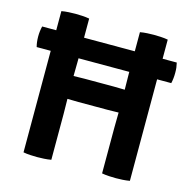

<svg xmlns="http://www.w3.org/2000/svg" viewBox="-102 -790 895 897"><g transform="rotate(15 345.0 -341.5)"><path d="M222 0Q205.5 3 187 4Q168.5 5 154.5 5Q141 5 122 4Q103 3 87.5 0V-491H19.5Q13.5 -513.5 13.5 -540.5Q13.5 -566.5 19.5 -590.5H87.5V-683Q103 -686 122 -687Q141 -688 154.5 -688Q168.5 -688 187 -687Q205.5 -686 222 -683V-590.5H467.5V-683Q483.5 -686 501.8 -687Q520 -688 534.5 -688Q548 -688 567 -687Q586 -686 602 -683V-590.5H670.5Q673.5 -577 674.8 -566.8Q676 -556.5 676 -541.5Q676 -514.5 670.5 -491H602V0Q585 3 567.8 4Q550.5 5 535.5 5Q521 5 502.5 4Q484 3 467.5 0V-220.5Q467.5 -241.5 468 -258Q468.5 -274.5 468.5 -294.5Q459.5 -294.5 441.8 -294Q424 -293.5 415.5 -293.5H274Q265 -293.5 247.5 -294Q230 -294.5 221 -294.5Q221 -274.5 221.5 -258Q222 -241.5 222 -220.5ZM415.5 -406Q424 -406 441.8 -405.5Q459.5 -405 468.5 -405Q468.5 -425 468 -442Q467.5 -459 467.5 -480V-491H222V-480Q222 -459 221.5 -442Q221 -425 221 -405Q230 -405 247.5 -405.5Q265 -406 274 -406Z"/></g></svg>

Font: Signika SC SemiBold
Style: Regular
Weight: 600
Designer: Anna Giedryś
Foundry: Anna Giedryś
Version: Version 2.000; ttfautohint (v1.8.3) -l 8 -r 50 -G 200 -x 9 -